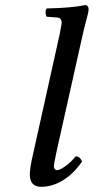

<svg xmlns="http://www.w3.org/2000/svg" viewBox="-20 -718 365 748"><path d="M286.1 -511.2 200.2 -127Q189.9 -78.6 189.9 -69.8Q189.9 -64 193.6 -59.6Q197.3 -55.2 203.1 -55.2Q212.9 -55.2 234.4 -70.3Q255.9 -85.4 274.9 -108.9Q291 -108.9 299.8 -88.9Q265.6 -39.6 224.1 -14.9Q182.6 9.8 141.1 9.8Q96.2 9.8 96.2 -38.1Q96.2 -64.5 108.9 -118.2L211.9 -582Q220.2 -624.5 220.2 -628.9Q220.2 -648.4 202.1 -649.9L162.1 -652.8Q157.7 -659.7 157.5 -669.2Q157.2 -678.7 162.1 -685.1Q259.3 -687 312 -698.2Q317.9 -698.2 321.5 -693.8Q325.2 -689.5 325.2 -682.1Q325.2 -675.8 322.3 -663.3Q319.3 -650.9 313 -627.2Q306.6 -603.5 301.8 -581.1Z"/></svg>

Font: Common Serif Medium
Style: Italic
Weight: 500
Italic angle: -12°
Designer: Philipp H. Poll, Khaled Hosny
Foundry: Stefan Peev, Context Ltd.
Version: Version 1.026